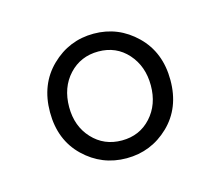

<svg xmlns="http://www.w3.org/2000/svg" viewBox="-53 -823 455 397"><g transform="rotate(-15 174.5 -624.5)"><path d="M45.9 -624Q45.9 -683.6 84 -720.7Q122.1 -757.8 174.8 -757.8Q227.5 -757.8 265.6 -720.7Q303.7 -683.6 303.7 -624Q303.7 -564.5 265.6 -527.8Q227.5 -491.2 174.8 -491.2Q122.1 -491.2 84 -527.8Q45.9 -564.5 45.9 -624ZM174.8 -529.3Q212.9 -529.3 237.3 -556.2Q261.7 -583 261.7 -624Q261.7 -665 237.3 -692.4Q212.9 -719.7 174.8 -719.7Q136.7 -719.7 111.8 -692.9Q86.9 -666 86.9 -624Q86.9 -583 111.8 -556.2Q136.7 -529.3 174.8 -529.3Z"/></g></svg>

Font: Gen Jyuu Gothic P Light
Style: Regular
Weight: 200
Designer: [Source Han Sans]
Ryoko NISHIZUKA  (kana & ideographs); Paul D. Hunt (Latin, Greek & Cyrillic); Wenlong ZHANG  (bopomofo
Version: Version 1.002.20150607